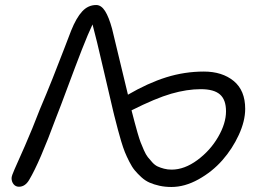

<svg xmlns="http://www.w3.org/2000/svg" viewBox="-20 -765 1038 762"><path d="M660.2 -22.9Q634.8 -22.9 612.8 -27.8Q590.8 -32.7 573.5 -40.3Q556.2 -47.9 541 -61.8Q525.9 -75.7 514.9 -88.9Q503.9 -102.1 493.2 -123.3Q482.4 -144.5 475.6 -161.4Q468.8 -178.2 460.7 -205.1Q452.6 -231.9 447.8 -251Q442.9 -270 435.1 -300.3Q434.1 -304.7 433.3 -307.1Q432.6 -309.6 431.9 -313.2Q431.2 -316.9 430.2 -319.8Q424.8 -341.3 392.8 -480Q360.8 -618.7 347.2 -668Q330.1 -632.3 304.9 -567.9Q279.8 -503.4 249 -420.4Q218.3 -337.4 202.1 -296.9Q136.7 -119.6 96.2 -51.8Q80.1 -23.9 55.2 -23.9Q42 -23.9 33.9 -33.9Q25.9 -43.9 25.9 -58.1Q25.9 -66.9 37.8 -93.3Q49.8 -119.6 79.1 -186.5Q108.4 -253.4 138.2 -331.1Q164.6 -393.1 189.2 -454.8Q213.9 -516.6 234.9 -572Q255.9 -627.4 262.2 -643.1Q282.7 -694.3 306.2 -719.7Q329.6 -745.1 361.8 -745.1Q381.8 -745.1 397 -721.2Q412.1 -697.3 424.8 -650.9Q471.2 -459.5 487.8 -389.2Q567.4 -435.5 640.1 -458.3Q712.9 -481 789.1 -481Q861.8 -481 907.5 -443.6Q953.1 -406.2 953.1 -333Q953.1 -284.7 927.7 -229.5Q902.3 -174.3 862.3 -128.9Q822.3 -83.5 767.8 -53.2Q713.4 -22.9 660.2 -22.9ZM776.9 -411.1Q722.2 -411.1 659.7 -393.1Q597.2 -375 502 -327.1Q509.8 -296.9 514.2 -280.3Q518.6 -263.7 525.6 -239Q532.7 -214.4 537.8 -200.9Q543 -187.5 551 -169.2Q559.1 -150.9 566.7 -141.4Q574.2 -131.8 584.5 -120.6Q594.7 -109.4 606 -104.2Q617.2 -99.1 631.1 -95.5Q645 -91.8 661.1 -91.8Q711.9 -91.8 763.2 -129.6Q814.5 -167.5 845.7 -221.4Q877 -275.4 877 -323.2Q877 -369.1 853 -390.1Q829.1 -411.1 776.9 -411.1Z"/></svg>

Font: Shantell Sans Bouncy
Style: Regular
Weight: 300
Designer: Stephen Nixon, Anya Danilova, Shantell Martin
Foundry: Arrow Type
Version: Version 1.006;[9816181b4]